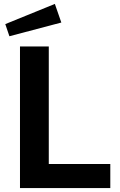

<svg xmlns="http://www.w3.org/2000/svg" viewBox="-20 -960 612 980"><path d="M260 -940 7 -837 28 -775 293 -845ZM82 -723V0H543V-123H229V-723Z"/></svg>

Font: United Sans
Style: Bold
Weight: 700
Designer: Pablo Impallari, Rodrigo Fuenzalida (Modified by Dan O. Williams)
Version: Version 1.000;PS 001.000;hotconv 1.0.88;makeotf.lib2.5.64775